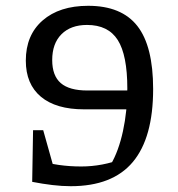

<svg xmlns="http://www.w3.org/2000/svg" viewBox="-20 -633 613 662"><path d="M284 -613Q399 -613 453.5 -543.5Q508 -474 508 -326Q508 -158 438 -74.5Q368 9 224 9Q194 9 160.5 5Q127 1 91 -6L113 -80Q180 -59 260 -59Q333 -59 403 -86L362 -66Q389 -112 404 -181Q419 -250 419 -328Q419 -443 386 -495Q353 -547 280 -547Q224 -547 192 -515Q160 -483 160 -426Q160 -372 189.5 -346.5Q219 -321 281 -321H471V-256H270Q173 -256 121 -299.5Q69 -343 69 -424Q69 -512 127 -562.5Q185 -613 284 -613ZM129 -184 179 -6H91L94 -184Z"/></svg>

Font: Piazzolla 24pt Medium
Style: Regular
Weight: 500
Designer: Juan Pablo del Peral
Foundry: Huerta Tipografica
Version: Version 2.005